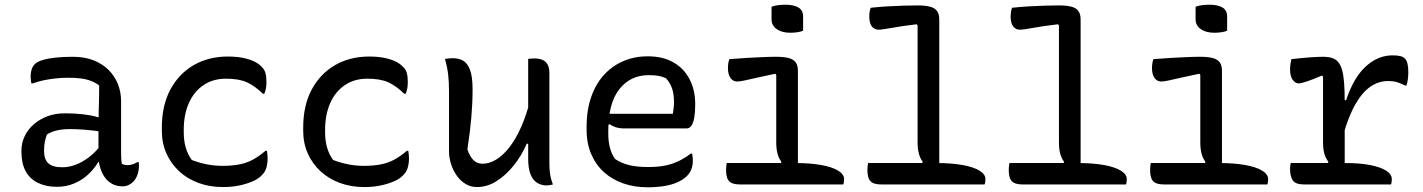

<svg xmlns="http://www.w3.org/2000/svg" viewBox="-20 -783 6040 815"><path d="M494 -353Q494 -326 494 -299.5Q494 -273 494 -246Q494 -219 494 -192.5Q494 -166 494 -139Q494 -124 494.5 -112.5Q495 -101 497 -88Q502 -85 508 -83.5Q514 -82 520 -82Q532 -82 543 -85.5Q554 -89 563 -95H569Q569 -91 569.5 -88Q570 -85 570 -80Q570 -60 563.5 -41.5Q557 -23 546 -12Q536 -2 524.5 3Q513 8 500 8Q476 8 457 -2Q438 -12 425 -30Q412 -48 405 -72Q398 -96 398 -122Q398 -153 398 -186Q398 -219 398 -243Q398 -282 399 -312Q400 -342 400.5 -368Q401 -394 401 -420Q386 -432 366.5 -439.5Q347 -447 323.5 -450Q300 -453 270 -453Q241 -453 214.5 -450Q188 -447 164.5 -442Q141 -437 119 -429H113Q112 -435 111 -443Q110 -451 110 -458Q110 -474 114 -487.5Q118 -501 128 -511Q138 -521 160.5 -528Q183 -535 216 -538.5Q249 -542 289 -542Q339 -542 377 -527Q415 -512 441 -486Q467 -460 480.5 -426Q494 -392 494 -353ZM167 -142Q167 -106 185.5 -89.5Q204 -73 245 -73Q272 -73 300.5 -83.5Q329 -94 358 -116Q387 -138 414 -174L418 -95H397Q382 -69 356.5 -44.5Q331 -20 296.5 -5Q262 10 222 10Q175 10 140.5 -7Q106 -24 88.5 -57Q71 -90 71 -138V-144Q71 -176 84.5 -204.5Q98 -233 123 -255Q148 -277 181.5 -289.5Q215 -302 256 -302Q296 -302 331.5 -298Q367 -294 392.5 -286.5Q418 -279 428 -272Q434 -267 437 -259.5Q440 -252 441.5 -242Q443 -232 443 -217Q415 -224 387 -227.5Q359 -231 331.5 -233Q304 -235 277 -235Q244 -235 220 -229Q196 -223 179 -212Q174 -198 170.5 -182Q167 -166 167 -145Z M947 -543Q981 -543 1008 -538Q1035 -533 1056 -523.5Q1077 -514 1090 -500Q1102 -489 1106.5 -474Q1111 -459 1111 -436Q1111 -420 1109 -408.5Q1107 -397 1102 -385H1096Q1061 -419 1027.5 -434Q994 -449 939 -449Q884 -449 843.5 -421.5Q803 -394 781.5 -345Q760 -296 760 -233V-220Q760 -187 768 -158Q776 -129 794 -104Q825 -92 857.5 -85.5Q890 -79 926 -79Q966 -79 998 -85.5Q1030 -92 1056.5 -107Q1083 -122 1107 -143H1113Q1114 -137 1115 -129.5Q1116 -122 1116 -111Q1116 -89 1110.5 -70.5Q1105 -52 1090 -38Q1077 -24 1053 -13.5Q1029 -3 997.5 4Q966 11 926 11Q870 11 822.5 -6.5Q775 -24 740.5 -56Q706 -88 686.5 -131.5Q667 -175 667 -228V-241Q667 -336 703.5 -403.5Q740 -471 803 -507Q866 -543 947 -543Z M1547 -543Q1581 -543 1608 -538Q1635 -533 1656 -523.5Q1677 -514 1690 -500Q1702 -489 1706.5 -474Q1711 -459 1711 -436Q1711 -420 1709 -408.5Q1707 -397 1702 -385H1696Q1661 -419 1627.5 -434Q1594 -449 1539 -449Q1484 -449 1443.5 -421.5Q1403 -394 1381.5 -345Q1360 -296 1360 -233V-220Q1360 -187 1368 -158Q1376 -129 1394 -104Q1425 -92 1457.5 -85.5Q1490 -79 1526 -79Q1566 -79 1598 -85.5Q1630 -92 1656.5 -107Q1683 -122 1707 -143H1713Q1714 -137 1715 -129.5Q1716 -122 1716 -111Q1716 -89 1710.5 -70.5Q1705 -52 1690 -38Q1677 -24 1653 -13.5Q1629 -3 1597.5 4Q1566 11 1526 11Q1470 11 1422.5 -6.5Q1375 -24 1340.5 -56Q1306 -88 1286.5 -131.5Q1267 -175 1267 -228V-241Q1267 -336 1303.5 -403.5Q1340 -471 1403 -507Q1466 -543 1547 -543Z M1902 -536Q1928 -536 1946.5 -525Q1965 -514 1975.5 -485.5Q1986 -457 1986 -403Q1986 -371 1984.5 -341.5Q1983 -312 1980.5 -282.5Q1978 -253 1974 -221Q1970 -189 1964 -149Q1974 -119 1989.5 -103.5Q2005 -88 2028 -88Q2057 -88 2086 -105.5Q2115 -123 2142 -157.5Q2169 -192 2191.5 -242.5Q2214 -293 2231 -359V-173H2216Q2193 -120 2159 -78.5Q2125 -37 2086 -13Q2047 11 2005 11Q1978 11 1956.5 -2Q1935 -15 1919.5 -36.5Q1904 -58 1895 -85.5Q1886 -113 1886 -141Q1886 -184 1886 -226Q1886 -268 1886 -310.5Q1886 -353 1886 -394Q1886 -435 1882.5 -465.5Q1879 -496 1869 -533Q1878 -534 1885.5 -535Q1893 -536 1902 -536ZM2247 -535Q2270 -535 2284.5 -528Q2299 -521 2305.5 -507Q2312 -493 2312 -472Q2312 -405 2312 -341.5Q2312 -278 2312 -216.5Q2312 -155 2312 -93Q2312 -72 2313.5 -56Q2315 -40 2318.5 -26.5Q2322 -13 2327 0Q2323 1 2318 2Q2313 3 2308.5 3.5Q2304 4 2299 4Q2278 4 2260 -7Q2242 -18 2232 -43Q2222 -68 2222 -111Q2222 -183 2222 -254.5Q2222 -326 2222 -396Q2222 -466 2222 -533Q2227 -534 2230.5 -534Q2234 -534 2238.5 -534.5Q2243 -535 2247 -535Z M2729 -544Q2794 -544 2839 -518Q2884 -492 2907.5 -446Q2931 -400 2931 -342V-338Q2931 -306 2927 -283.5Q2923 -261 2915 -249.5Q2907 -238 2895 -238H2628Q2609 -238 2593.5 -243Q2578 -248 2568 -256L2550 -246V-300H2836Q2838 -312 2839.5 -324Q2841 -336 2841 -348Q2841 -383 2833 -407Q2825 -431 2807 -451Q2791 -458 2775 -461Q2759 -464 2733 -464Q2656 -464 2609 -404.5Q2562 -345 2562 -227V-216Q2562 -183 2569 -156Q2576 -129 2591 -108Q2618 -90 2651 -82Q2684 -74 2732 -74Q2769 -74 2799.5 -79.5Q2830 -85 2858 -98Q2886 -111 2912 -131H2918Q2919 -125 2920 -118.5Q2921 -112 2921 -103Q2921 -80 2914.5 -64Q2908 -48 2896 -36Q2880 -20 2855 -9Q2830 2 2798 7Q2766 12 2729 12Q2674 12 2627 -4Q2580 -20 2545 -51Q2510 -82 2490 -128Q2470 -174 2470 -233V-244Q2470 -317 2490 -373Q2510 -429 2545.5 -467Q2581 -505 2628 -524.5Q2675 -544 2729 -544Z M3289 -80 3297 -96Q3286 -110 3280.5 -130.5Q3275 -151 3275 -179Q3275 -208 3275 -236.5Q3275 -265 3275 -294Q3275 -323 3275 -351.5Q3275 -380 3275 -408.5Q3275 -437 3275 -465L3271 -470Q3227 -461 3194.5 -453.5Q3162 -446 3141 -441.5Q3120 -437 3109 -437Q3098 -437 3089 -443.5Q3080 -450 3075 -463Q3070 -476 3070 -495Q3070 -505 3071.5 -514.5Q3073 -524 3076 -532Q3111 -535 3147 -537Q3183 -539 3216 -540.5Q3249 -542 3275 -542Q3306 -542 3326.5 -537Q3347 -532 3357 -519Q3367 -506 3367 -482Q3367 -441 3367 -400Q3367 -359 3367 -318Q3367 -277 3367 -235.5Q3367 -194 3367 -153Q3367 -112 3367 -71ZM3065 -91H3352Q3419 -91 3466 -82.5Q3513 -74 3538 -58.5Q3563 -43 3563 -23Q3563 -19 3562.5 -15Q3562 -11 3561.5 -7Q3561 -3 3559 0H3124Q3098 0 3085 -6.5Q3072 -13 3067 -27Q3062 -41 3062 -62Q3062 -68 3062.5 -73Q3063 -78 3063.5 -82.5Q3064 -87 3065 -91ZM3255 -754Q3261 -757 3268 -758.5Q3275 -760 3282.5 -761Q3290 -762 3298.5 -762.5Q3307 -763 3314 -763Q3348 -763 3368.5 -751.5Q3389 -740 3389 -713V-653Q3383 -650 3376.5 -648.5Q3370 -647 3363.5 -646Q3357 -645 3349.5 -644.5Q3342 -644 3334 -644Q3299 -644 3277 -659.5Q3255 -675 3255 -701Z M3665 -91H3952Q4019 -91 4066 -82.5Q4113 -74 4138 -58.5Q4163 -43 4163 -23Q4163 -19 4162.5 -15Q4162 -11 4161.5 -7Q4161 -3 4159 0H3724Q3698 0 3685 -6.5Q3672 -13 3667 -27Q3662 -41 3662 -62Q3662 -68 3662.5 -73Q3663 -78 3663.5 -82.5Q3664 -87 3665 -91ZM3676 -750Q3712 -754 3747 -756Q3782 -758 3815.5 -759Q3849 -760 3875 -760Q3906 -760 3926.5 -755Q3947 -750 3957 -737Q3967 -724 3967 -700Q3967 -622 3967 -543Q3967 -464 3967 -385Q3967 -306 3967 -227.5Q3967 -149 3967 -71H3885L3897 -96Q3886 -110 3880.5 -130.5Q3875 -151 3875 -179Q3875 -241 3875 -303Q3875 -365 3875 -427Q3875 -489 3875 -551.5Q3875 -614 3875 -675L3871 -680Q3804 -672 3764.5 -664.5Q3725 -657 3709 -657Q3698 -657 3689 -663Q3680 -669 3675 -681.5Q3670 -694 3670 -713Q3670 -723 3671.5 -733Q3673 -743 3676 -750Z M4265 -91H4552Q4619 -91 4666 -82.5Q4713 -74 4738 -58.5Q4763 -43 4763 -23Q4763 -19 4762.5 -15Q4762 -11 4761.5 -7Q4761 -3 4759 0H4324Q4298 0 4285 -6.5Q4272 -13 4267 -27Q4262 -41 4262 -62Q4262 -68 4262.5 -73Q4263 -78 4263.5 -82.5Q4264 -87 4265 -91ZM4276 -750Q4312 -754 4347 -756Q4382 -758 4415.5 -759Q4449 -760 4475 -760Q4506 -760 4526.5 -755Q4547 -750 4557 -737Q4567 -724 4567 -700Q4567 -622 4567 -543Q4567 -464 4567 -385Q4567 -306 4567 -227.5Q4567 -149 4567 -71H4485L4497 -96Q4486 -110 4480.5 -130.5Q4475 -151 4475 -179Q4475 -241 4475 -303Q4475 -365 4475 -427Q4475 -489 4475 -551.5Q4475 -614 4475 -675L4471 -680Q4404 -672 4364.5 -664.5Q4325 -657 4309 -657Q4298 -657 4289 -663Q4280 -669 4275 -681.5Q4270 -694 4270 -713Q4270 -723 4271.5 -733Q4273 -743 4276 -750Z M5089 -80 5097 -96Q5086 -110 5080.5 -130.5Q5075 -151 5075 -179Q5075 -208 5075 -236.5Q5075 -265 5075 -294Q5075 -323 5075 -351.5Q5075 -380 5075 -408.5Q5075 -437 5075 -465L5071 -470Q5027 -461 4994.5 -453.5Q4962 -446 4941 -441.5Q4920 -437 4909 -437Q4898 -437 4889 -443.5Q4880 -450 4875 -463Q4870 -476 4870 -495Q4870 -505 4871.5 -514.5Q4873 -524 4876 -532Q4911 -535 4947 -537Q4983 -539 5016 -540.5Q5049 -542 5075 -542Q5106 -542 5126.5 -537Q5147 -532 5157 -519Q5167 -506 5167 -482Q5167 -441 5167 -400Q5167 -359 5167 -318Q5167 -277 5167 -235.5Q5167 -194 5167 -153Q5167 -112 5167 -71ZM4865 -91H5152Q5219 -91 5266 -82.5Q5313 -74 5338 -58.5Q5363 -43 5363 -23Q5363 -19 5362.5 -15Q5362 -11 5361.5 -7Q5361 -3 5359 0H4924Q4898 0 4885 -6.5Q4872 -13 4867 -27Q4862 -41 4862 -62Q4862 -68 4862.5 -73Q4863 -78 4863.5 -82.5Q4864 -87 4865 -91ZM5055 -754Q5061 -757 5068 -758.5Q5075 -760 5082.5 -761Q5090 -762 5098.5 -762.5Q5107 -763 5114 -763Q5148 -763 5168.5 -751.5Q5189 -740 5189 -713V-653Q5183 -650 5176.5 -648.5Q5170 -647 5163.5 -646Q5157 -645 5149.5 -644.5Q5142 -644 5134 -644Q5099 -644 5077 -659.5Q5055 -675 5055 -701Z M5611 -82 5619 -96Q5612 -105 5606.5 -117Q5601 -129 5598.5 -144.5Q5596 -160 5596 -179Q5596 -225 5596 -271.5Q5596 -318 5596 -364.5Q5596 -411 5596 -458L5591 -462Q5553 -446 5528 -437.5Q5503 -429 5493 -429Q5478 -429 5467 -444.5Q5456 -460 5456 -489Q5456 -501 5458 -512.5Q5460 -524 5462 -532Q5473 -533 5485.5 -534.5Q5498 -536 5510 -537Q5522 -538 5533.5 -539Q5545 -540 5555.5 -540.5Q5566 -541 5577 -541.5Q5588 -542 5596 -542Q5618 -542 5634 -537Q5650 -532 5660.5 -519.5Q5671 -507 5677 -485.5Q5683 -464 5685.5 -431Q5688 -398 5688 -351Q5688 -316 5688 -281Q5688 -246 5688 -211Q5688 -176 5688 -141Q5688 -106 5688 -71ZM5681 -358H5694Q5726 -454 5777.5 -501Q5829 -548 5891 -548Q5911 -548 5923.5 -545Q5936 -542 5943 -535Q5951 -527 5954.5 -513Q5958 -499 5958 -476Q5958 -460 5956 -446Q5954 -432 5950 -420H5944Q5927 -429 5911 -434Q5895 -439 5872 -439Q5833 -439 5798.5 -416Q5764 -393 5734.5 -342.5Q5705 -292 5681 -208ZM5459 -91H5690Q5751 -91 5795.5 -82.5Q5840 -74 5864 -58.5Q5888 -43 5888 -23Q5888 -19 5887.5 -15Q5887 -11 5886.5 -7Q5886 -3 5884 0H5517Q5479 0 5467.5 -17.5Q5456 -35 5456 -66Q5456 -71 5456.5 -75Q5457 -79 5457.5 -83.5Q5458 -88 5459 -91Z"/></svg>

Font: Recursive Monospace Casual
Style: Regular
Weight: 400
Version: Version 1.047